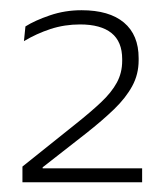

<svg xmlns="http://www.w3.org/2000/svg" viewBox="-20 -728 334 385"><path d="M25 -362.5V-394L130 -478Q161.5 -503 182.5 -522.8Q203.5 -542.5 214.2 -562.2Q225 -582 225 -606V-609.5Q225 -644.5 203.5 -661.8Q182 -679 140.5 -679Q109.5 -679 81.2 -669.8Q53 -660.5 28 -645.5L31 -675Q50 -687 80 -697.2Q110 -707.5 143.5 -707.5Q199 -707.5 228.5 -682.8Q258 -658 258 -611.5V-607Q258 -579 245.2 -555.5Q232.5 -532 209 -509.2Q185.5 -486.5 152.5 -460.5L65.5 -392.5V-384L52 -390.5H265V-362.5Z"/></svg>

Font: Anek Gujarati Medium ExtraLight
Style: Regular
Weight: 250
Version: Version 1.003